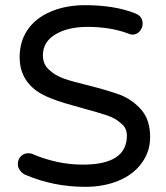

<svg xmlns="http://www.w3.org/2000/svg" viewBox="-20 -741 642 743"><path d="M310 -18Q186 -18 77 -65Q66 -70 57.5 -81.5Q49 -93 49 -106Q49 -124 60.5 -136Q72 -148 90 -148Q101 -148 108 -144Q153 -125 201 -114.5Q249 -104 301 -104Q471 -104 471 -216Q471 -246 449 -263Q428 -283 395.5 -294Q363 -305 304 -321Q264 -332 232 -341.5Q200 -351 176 -361Q56 -407 56 -520Q56 -548 63 -574Q70 -600 85 -623Q116 -670 175 -695.5Q234 -721 310 -721Q363 -721 412 -713.5Q461 -706 504 -689Q532 -678 532 -649Q532 -634 521 -620.5Q510 -607 492 -607Q485 -607 477 -611Q439 -625 399.5 -631Q360 -637 319 -637Q243 -637 194.5 -608Q146 -579 146 -527Q146 -492 170 -471Q193 -449 227 -437Q261 -425 320 -411Q399 -391 445 -374Q493 -355 527 -316Q561 -277 561 -210Q561 -155 529 -111Q497 -66 439.5 -42Q382 -18 310 -18Z"/></svg>

Font: Huninn
Style: Regular
Weight: 400
Designer: justfont
Foundry: justfont
Version: Version 1.003